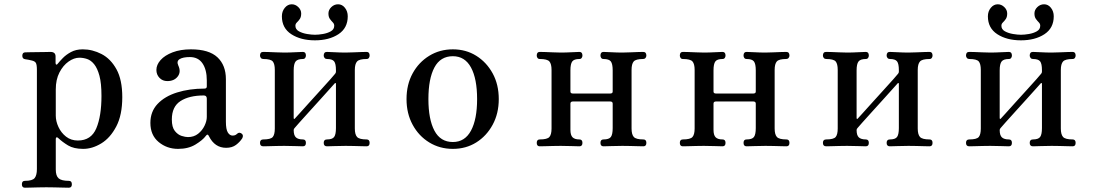

<svg xmlns="http://www.w3.org/2000/svg" viewBox="-20 -682 5112 895"><path d="M96 193Q82 193 82 177Q82 161 96 161Q131 161 141.5 148Q152 135 152 106V-356Q152 -381 147 -389Q142 -397 128 -400Q122 -402 112.5 -403.5Q103 -405 97 -406Q84 -408 84 -422Q84 -438 98 -438Q101 -438 117 -438.5Q133 -439 154 -439Q175 -439 192 -439.5Q209 -440 215 -440Q239 -440 239 -419V-389Q239 -382 242.5 -381Q246 -380 250 -386Q258 -396 273 -411.5Q288 -427 311 -439.5Q334 -452 366 -452Q411 -452 453.5 -430Q496 -408 523 -359Q550 -310 550 -229Q550 -146 522 -92.5Q494 -39 452 -13.5Q410 12 368 12Q324 12 297.5 -4Q271 -20 252 -38Q246 -44 243 -41.5Q240 -39 240 -34V108Q240 138 253.5 149.5Q267 161 301 161Q315 161 315 177Q315 193 301 193Q294 193 275 192.5Q256 192 234 191.5Q212 191 196 191Q180 191 159 191.5Q138 192 120.5 192.5Q103 193 96 193ZM343 -27Q405 -27 429 -84Q453 -141 453 -235Q453 -294 443.5 -329Q434 -364 419 -382.5Q404 -401 386 -407Q368 -413 350 -413Q325 -413 299.5 -395Q274 -377 257 -344Q240 -311 240 -265V-143Q240 -117 252.5 -90Q265 -63 288 -45Q311 -27 343 -27Z M810 12Q758 12 719.5 -20Q681 -52 681 -109Q681 -162 714.5 -197.5Q748 -233 805.5 -251Q863 -269 933 -269Q944 -269 944 -279V-307Q944 -357 924 -386.5Q904 -416 865 -416Q833 -416 817.5 -406.5Q802 -397 811 -377Q825 -347 808.5 -325.5Q792 -304 760 -304Q738 -304 723.5 -319Q709 -334 709 -356Q709 -380 728.5 -402Q748 -424 784.5 -438Q821 -452 870 -452Q954 -452 993.5 -415Q1033 -378 1033 -313V-115Q1033 -79 1042 -64.5Q1051 -50 1064 -50Q1072 -50 1077 -52.5Q1082 -55 1086 -59Q1096 -68 1108 -58Q1116 -50 1109 -37Q1098 -20 1080 -6.5Q1062 7 1034 7Q981 7 954 -47Q948 -61 939 -48Q925 -29 891.5 -8.5Q858 12 810 12ZM856 -43Q884 -43 903.5 -58.5Q923 -74 933.5 -96Q944 -118 944 -137V-222Q944 -237 930 -237Q862 -237 821.5 -211Q781 -185 781 -125Q781 -89 795 -71.5Q809 -54 826.5 -48.5Q844 -43 856 -43Z M1207 0Q1192 0 1192 -16Q1192 -32 1207 -32Q1242 -32 1251.5 -43.5Q1261 -55 1261 -83V-356Q1261 -384 1251.5 -395.5Q1242 -407 1207 -407Q1200 -407 1196 -412Q1192 -417 1192 -423Q1192 -440 1207 -440Q1214 -440 1231 -439.5Q1248 -439 1268.5 -438Q1289 -437 1305 -437Q1329 -437 1355.5 -438.5Q1382 -440 1392 -440Q1406 -440 1406 -423Q1406 -417 1402.5 -412Q1399 -407 1392 -407Q1367 -407 1358 -395.5Q1349 -384 1349 -354V-132Q1349 -128 1351 -127.5Q1353 -127 1355 -130Q1357 -132 1376 -153Q1395 -174 1421.5 -203.5Q1448 -233 1475 -262.5Q1502 -292 1521 -313.5Q1540 -335 1542 -338Q1546 -342 1546 -348V-355Q1546 -385 1537.5 -396Q1529 -407 1504 -407Q1497 -407 1493 -412Q1489 -417 1489 -423Q1489 -440 1504 -440Q1514 -440 1540 -438.5Q1566 -437 1591 -437Q1607 -437 1627.5 -438Q1648 -439 1665.5 -439.5Q1683 -440 1689 -440Q1703 -440 1703 -423Q1703 -417 1699.5 -412Q1696 -407 1689 -407Q1655 -407 1644.5 -395.5Q1634 -384 1634 -356V-83Q1634 -55 1644.5 -43.5Q1655 -32 1689 -32Q1703 -32 1703 -16Q1703 0 1689 0Q1683 0 1665.5 -0.5Q1648 -1 1627.5 -1.5Q1607 -2 1591 -2Q1566 -2 1540 -1Q1514 0 1504 0Q1489 0 1489 -16Q1489 -32 1504 -32Q1529 -32 1537.5 -43.5Q1546 -55 1546 -85V-291Q1546 -294 1544 -295Q1542 -296 1540 -293Q1537 -290 1518.5 -269Q1500 -248 1473.5 -219Q1447 -190 1420.5 -160.5Q1394 -131 1375 -110Q1356 -89 1354 -86Q1349 -81 1349 -76Q1349 -51 1359.5 -41.5Q1370 -32 1392 -32Q1406 -32 1406 -16Q1406 0 1392 0Q1382 0 1355.5 -1Q1329 -2 1305 -2Q1289 -2 1268.5 -1.5Q1248 -1 1231 -0.5Q1214 0 1207 0ZM1448 -494Q1382 -494 1338 -522.5Q1294 -551 1294 -606Q1294 -629 1307.5 -645.5Q1321 -662 1340 -662Q1357 -662 1370.5 -649Q1384 -636 1384 -619Q1384 -603 1377.5 -593.5Q1371 -584 1364 -577.5Q1357 -571 1357 -562Q1357 -545 1373.5 -536Q1390 -527 1411.5 -523.5Q1433 -520 1448 -520Q1464 -520 1485 -523.5Q1506 -527 1522 -536Q1538 -545 1538 -562Q1538 -571 1531.5 -577.5Q1525 -584 1518 -593.5Q1511 -603 1511 -619Q1511 -636 1524.5 -649Q1538 -662 1556 -662Q1575 -662 1588 -645.5Q1601 -629 1601 -606Q1601 -551 1557.5 -522.5Q1514 -494 1448 -494Z M2091 12Q2030 12 1981 -18Q1932 -48 1903.5 -100.5Q1875 -153 1875 -220Q1875 -288 1903.5 -340Q1932 -392 1981 -422Q2030 -452 2091 -452Q2152 -452 2200 -422Q2248 -392 2276.5 -340Q2305 -288 2305 -220Q2305 -153 2276.5 -100.5Q2248 -48 2200 -18Q2152 12 2091 12ZM2091 -20Q2147 -20 2175.5 -73Q2204 -126 2204 -220Q2204 -315 2175.5 -367.5Q2147 -420 2091 -420Q2033 -420 2005 -367.5Q1977 -315 1977 -220Q1977 -126 2005 -73Q2033 -20 2091 -20Z M2496 0Q2482 0 2482 -16Q2482 -32 2496 -32Q2531 -32 2541 -43.5Q2551 -55 2551 -83V-356Q2551 -384 2541 -395.5Q2531 -407 2496 -407Q2489 -407 2485.5 -412Q2482 -417 2482 -423Q2482 -440 2496 -440Q2503 -440 2520.5 -439.5Q2538 -439 2558 -438Q2578 -437 2594 -437Q2619 -437 2645 -438.5Q2671 -440 2681 -440Q2695 -440 2695 -423Q2695 -417 2691.5 -412Q2688 -407 2681 -407Q2656 -407 2647.5 -395.5Q2639 -384 2639 -354V-255Q2639 -246 2651 -246H2824Q2836 -246 2836 -255V-354Q2836 -384 2827.5 -395.5Q2819 -407 2793 -407Q2786 -407 2782.5 -412Q2779 -417 2779 -423Q2779 -440 2793 -440Q2804 -440 2830 -438.5Q2856 -437 2881 -437Q2897 -437 2917 -438Q2937 -439 2954.5 -439.5Q2972 -440 2978 -440Q2993 -440 2993 -423Q2993 -417 2989 -412Q2985 -407 2978 -407Q2944 -407 2934 -395.5Q2924 -384 2924 -356V-83Q2924 -55 2934.5 -43.5Q2945 -32 2979 -32Q2993 -32 2993 -16Q2993 0 2979 0Q2973 0 2955.5 -0.5Q2938 -1 2917.5 -1.5Q2897 -2 2881 -2Q2856 -2 2830 -1Q2804 0 2793 0Q2779 0 2779 -16Q2779 -32 2793 -32Q2819 -32 2827.5 -43.5Q2836 -55 2836 -85V-199Q2836 -209 2824 -209H2651Q2639 -209 2639 -199V-77Q2639 -52 2649 -42Q2659 -32 2681 -32Q2695 -32 2695 -16Q2695 0 2681 0Q2671 0 2645 -1Q2619 -2 2594 -2Q2578 -2 2558 -1.5Q2538 -1 2520.5 -0.5Q2503 0 2496 0Z M3163 0Q3149 0 3149 -16Q3149 -32 3163 -32Q3198 -32 3208 -43.5Q3218 -55 3218 -83V-356Q3218 -384 3208 -395.5Q3198 -407 3163 -407Q3156 -407 3152.5 -412Q3149 -417 3149 -423Q3149 -440 3163 -440Q3170 -440 3187.5 -439.5Q3205 -439 3225 -438Q3245 -437 3261 -437Q3286 -437 3312 -438.5Q3338 -440 3348 -440Q3362 -440 3362 -423Q3362 -417 3358.5 -412Q3355 -407 3348 -407Q3323 -407 3314.5 -395.5Q3306 -384 3306 -354V-255Q3306 -246 3318 -246H3491Q3503 -246 3503 -255V-354Q3503 -384 3494.5 -395.5Q3486 -407 3460 -407Q3453 -407 3449.5 -412Q3446 -417 3446 -423Q3446 -440 3460 -440Q3471 -440 3497 -438.5Q3523 -437 3548 -437Q3564 -437 3584 -438Q3604 -439 3621.5 -439.5Q3639 -440 3645 -440Q3660 -440 3660 -423Q3660 -417 3656 -412Q3652 -407 3645 -407Q3611 -407 3601 -395.5Q3591 -384 3591 -356V-83Q3591 -55 3601.5 -43.5Q3612 -32 3646 -32Q3660 -32 3660 -16Q3660 0 3646 0Q3640 0 3622.5 -0.5Q3605 -1 3584.5 -1.5Q3564 -2 3548 -2Q3523 -2 3497 -1Q3471 0 3460 0Q3446 0 3446 -16Q3446 -32 3460 -32Q3486 -32 3494.5 -43.5Q3503 -55 3503 -85V-199Q3503 -209 3491 -209H3318Q3306 -209 3306 -199V-77Q3306 -52 3316 -42Q3326 -32 3348 -32Q3362 -32 3362 -16Q3362 0 3348 0Q3338 0 3312 -1Q3286 -2 3261 -2Q3245 -2 3225 -1.5Q3205 -1 3187.5 -0.5Q3170 0 3163 0Z M3831 0Q3816 0 3816 -16Q3816 -32 3831 -32Q3866 -32 3875.5 -43.5Q3885 -55 3885 -83V-356Q3885 -384 3875.5 -395.5Q3866 -407 3831 -407Q3824 -407 3820 -412Q3816 -417 3816 -423Q3816 -440 3831 -440Q3838 -440 3855 -439.5Q3872 -439 3892.5 -438Q3913 -437 3929 -437Q3953 -437 3979.5 -438.5Q4006 -440 4016 -440Q4030 -440 4030 -423Q4030 -417 4026.5 -412Q4023 -407 4016 -407Q3991 -407 3982 -395.5Q3973 -384 3973 -354V-132Q3973 -128 3975 -127.5Q3977 -127 3979 -130Q3981 -132 4000 -153Q4019 -174 4045.5 -203.5Q4072 -233 4099 -262.5Q4126 -292 4145 -313.5Q4164 -335 4166 -338Q4170 -342 4170 -348V-355Q4170 -385 4161.5 -396Q4153 -407 4128 -407Q4121 -407 4117 -412Q4113 -417 4113 -423Q4113 -440 4128 -440Q4138 -440 4164 -438.5Q4190 -437 4215 -437Q4231 -437 4251.5 -438Q4272 -439 4289.5 -439.5Q4307 -440 4313 -440Q4327 -440 4327 -423Q4327 -417 4323.5 -412Q4320 -407 4313 -407Q4279 -407 4268.5 -395.5Q4258 -384 4258 -356V-83Q4258 -55 4268.5 -43.5Q4279 -32 4313 -32Q4327 -32 4327 -16Q4327 0 4313 0Q4307 0 4289.5 -0.5Q4272 -1 4251.5 -1.5Q4231 -2 4215 -2Q4190 -2 4164 -1Q4138 0 4128 0Q4113 0 4113 -16Q4113 -32 4128 -32Q4153 -32 4161.5 -43.5Q4170 -55 4170 -85V-291Q4170 -294 4168 -295Q4166 -296 4164 -293Q4161 -290 4142.5 -269Q4124 -248 4097.5 -219Q4071 -190 4044.5 -160.5Q4018 -131 3999 -110Q3980 -89 3978 -86Q3973 -81 3973 -76Q3973 -51 3983.5 -41.5Q3994 -32 4016 -32Q4030 -32 4030 -16Q4030 0 4016 0Q4006 0 3979.5 -1Q3953 -2 3929 -2Q3913 -2 3892.5 -1.5Q3872 -1 3855 -0.5Q3838 0 3831 0Z M4498 0Q4483 0 4483 -16Q4483 -32 4498 -32Q4533 -32 4542.5 -43.5Q4552 -55 4552 -83V-356Q4552 -384 4542.5 -395.5Q4533 -407 4498 -407Q4491 -407 4487 -412Q4483 -417 4483 -423Q4483 -440 4498 -440Q4505 -440 4522 -439.5Q4539 -439 4559.5 -438Q4580 -437 4596 -437Q4620 -437 4646.5 -438.5Q4673 -440 4683 -440Q4697 -440 4697 -423Q4697 -417 4693.5 -412Q4690 -407 4683 -407Q4658 -407 4649 -395.5Q4640 -384 4640 -354V-132Q4640 -128 4642 -127.5Q4644 -127 4646 -130Q4648 -132 4667 -153Q4686 -174 4712.5 -203.5Q4739 -233 4766 -262.5Q4793 -292 4812 -313.5Q4831 -335 4833 -338Q4837 -342 4837 -348V-355Q4837 -385 4828.5 -396Q4820 -407 4795 -407Q4788 -407 4784 -412Q4780 -417 4780 -423Q4780 -440 4795 -440Q4805 -440 4831 -438.5Q4857 -437 4882 -437Q4898 -437 4918.5 -438Q4939 -439 4956.5 -439.5Q4974 -440 4980 -440Q4994 -440 4994 -423Q4994 -417 4990.5 -412Q4987 -407 4980 -407Q4946 -407 4935.5 -395.5Q4925 -384 4925 -356V-83Q4925 -55 4935.5 -43.5Q4946 -32 4980 -32Q4994 -32 4994 -16Q4994 0 4980 0Q4974 0 4956.5 -0.5Q4939 -1 4918.5 -1.5Q4898 -2 4882 -2Q4857 -2 4831 -1Q4805 0 4795 0Q4780 0 4780 -16Q4780 -32 4795 -32Q4820 -32 4828.5 -43.5Q4837 -55 4837 -85V-291Q4837 -294 4835 -295Q4833 -296 4831 -293Q4828 -290 4809.5 -269Q4791 -248 4764.5 -219Q4738 -190 4711.5 -160.5Q4685 -131 4666 -110Q4647 -89 4645 -86Q4640 -81 4640 -76Q4640 -51 4650.5 -41.5Q4661 -32 4683 -32Q4697 -32 4697 -16Q4697 0 4683 0Q4673 0 4646.5 -1Q4620 -2 4596 -2Q4580 -2 4559.5 -1.5Q4539 -1 4522 -0.5Q4505 0 4498 0ZM4739 -494Q4673 -494 4629 -522.5Q4585 -551 4585 -606Q4585 -629 4598.5 -645.5Q4612 -662 4631 -662Q4648 -662 4661.5 -649Q4675 -636 4675 -619Q4675 -603 4668.5 -593.5Q4662 -584 4655 -577.5Q4648 -571 4648 -562Q4648 -545 4664.5 -536Q4681 -527 4702.5 -523.5Q4724 -520 4739 -520Q4755 -520 4776 -523.5Q4797 -527 4813 -536Q4829 -545 4829 -562Q4829 -571 4822.5 -577.5Q4816 -584 4809 -593.5Q4802 -603 4802 -619Q4802 -636 4815.5 -649Q4829 -662 4847 -662Q4866 -662 4879 -645.5Q4892 -629 4892 -606Q4892 -551 4848.5 -522.5Q4805 -494 4739 -494Z"/></svg>

Font: Zen Old Mincho Medium
Style: Regular
Weight: 500
Designer: Yoshimichi Ohira
Foundry: Positype
Version: Version 1.500